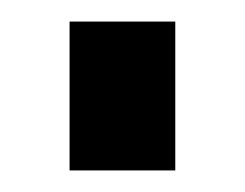

<svg xmlns="http://www.w3.org/2000/svg" viewBox="-20 -336 227 178"><path d="M44.5 -178H142.5V-316H44.5Z"/></svg>

Font: Din Kursivschrift
Style: LeftEng
Weight: 400
Version: Version 1.089